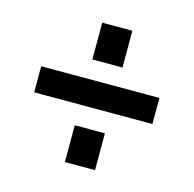

<svg xmlns="http://www.w3.org/2000/svg" viewBox="-78 -738 645 640"><g transform="rotate(15 244.0 -418.5)"><path d="M199 -532V-659H303V-532ZM40 -376V-466H448V-376ZM199 -178V-305H303V-178Z"/></g></svg>

Font: Oswald Heavy
Style: Regular
Weight: 400
Designer: Vernon Adams
Foundry: Vernon Adams
Version: Version 4.101